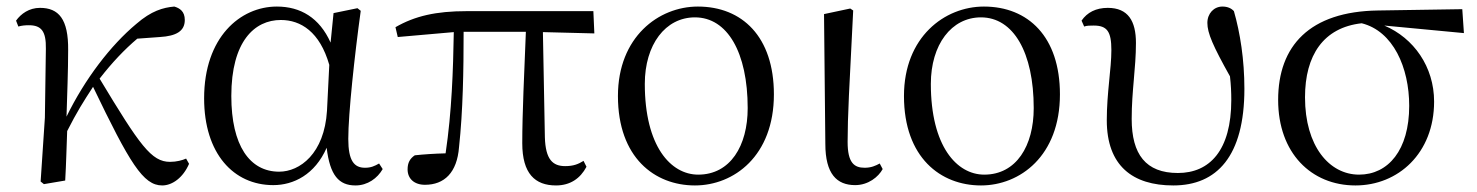

<svg xmlns="http://www.w3.org/2000/svg" viewBox="-20 -551 4509 586"><path d="M475 15C506 15 539 -9 557 -51L548 -67C537 -62 519 -57 499 -57C442 -57 407 -107 284 -311C322 -360 360 -400 399 -433L468 -438C518 -441 544 -456 544 -490C544 -516 529 -526 512 -531C478 -528 442 -518 396 -478C318 -413 239 -310 183 -195C185 -264 188 -334 188 -398C189 -493 159 -527 102 -527C69 -527 44 -509 29 -488L36 -470C46 -473 57 -474 68 -474C106 -474 121 -456 120 -402L117 -192L104 3L114 11L179 0C182 -51 183 -100 185 -151C215 -210 234 -240 264 -286C376 -53 417 15 475 15Z M814 14C876 14 941 -18 977 -100C987 -16 1014 15 1065 15C1102 15 1132 -7 1148 -35L1137 -52C1123 -44 1112 -39 1094 -39C1061 -39 1043 -60 1043 -127C1043 -204 1062 -380 1081 -518L1071 -526L998 -511L989 -421C955 -497 897 -531 825 -531C713 -531 603 -437 603 -251C603 -82 693 14 814 14ZM985 -353 978 -213C970 -82 895 -27 832 -27C742 -27 686 -107 686 -258C686 -425 757 -490 837 -490C898 -490 956 -454 985 -353Z M1677 15C1720 15 1751 -6 1770 -42L1761 -60C1745 -50 1730 -44 1705 -44C1667 -44 1645 -64 1643 -132L1637 -453L1794 -449L1791 -517H1405C1310 -517 1246 -502 1187 -468L1194 -438L1365 -453C1363 -337 1359 -211 1340 -83C1304 -82 1274 -80 1246 -77C1231 -67 1224 -54 1224 -34C1224 -6 1244 13 1277 13C1336 13 1375 -24 1381 -102C1393 -212 1395 -337 1395 -454H1585C1580 -328 1574 -205 1574 -114C1574 -21 1613 15 1677 15Z M2101 15C2220 15 2342 -75 2342 -263C2342 -439 2245 -531 2110 -531C1990 -531 1866 -438 1866 -258C1866 -70 1978 15 2101 15ZM2111 -18C2027 -18 1948 -105 1948 -295C1948 -415 2011 -498 2101 -498C2200 -498 2262 -391 2262 -221C2262 -106 2209 -18 2111 -18Z M2590 14C2630 14 2661 -11 2674 -35L2665 -52C2652 -45 2639 -39 2619 -39C2587 -39 2567 -54 2567 -118C2567 -196 2572 -283 2584 -519L2575 -525L2495 -508L2499 -112C2499 -20 2534 14 2590 14Z M2974 15C3093 15 3215 -75 3215 -263C3215 -439 3118 -531 2983 -531C2863 -531 2739 -438 2739 -258C2739 -70 2851 15 2974 15ZM2984 -18C2900 -18 2821 -105 2821 -295C2821 -415 2884 -498 2974 -498C3073 -498 3135 -391 3135 -221C3135 -106 3082 -18 2984 -18Z M3561 15C3694 15 3778 -74 3778 -280C3778 -369 3765 -451 3746 -517C3738 -526 3726 -531 3711 -531C3685 -531 3665 -510 3665 -481C3665 -450 3682 -411 3734 -318C3737 -292 3738 -269 3738 -246C3738 -92 3672 -23 3575 -23C3477 -23 3434 -80 3434 -188C3434 -275 3447 -342 3447 -420C3447 -487 3423 -527 3361 -527C3325 -527 3298 -513 3281 -488L3289 -470C3297 -473 3307 -473 3318 -473C3359 -473 3372 -455 3372 -398C3372 -341 3358 -267 3358 -184C3358 -45 3437 15 3561 15Z M4117 15C4247 15 4357 -83 4357 -241C4357 -347 4295 -435 4205 -473L4448 -450L4443 -523L4186 -519C3977 -516 3881 -411 3881 -246C3881 -84 3982 15 4117 15ZM4136 -480C4232 -456 4281 -345 4281 -228C4281 -93 4217 -18 4128 -18C4037 -18 3963 -105 3963 -254C3963 -382 4019 -467 4136 -480Z"/></svg>

Font: Noto Serif CJK KR
Style: Regular
Weight: 400
Designer: Ryoko NISHIZUKA 西塚涼子 (kana & ideographs); Frank Grießhammer (Latin, Greek & Cyrillic); Wenlong ZHANG 张文龙 (bopomofo); San
Foundry: Adobe
Version: Version 2.001;hotconv 1.1.0;makeotfexe 2.6.0